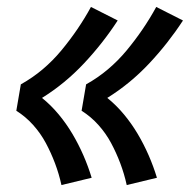

<svg xmlns="http://www.w3.org/2000/svg" viewBox="-20 -621 547 553"><path d="M345 -88Q338 -120 326.5 -150.5Q315 -181 300 -209Q285 -237 263.5 -261Q242 -285 215 -302L228 -378Q262 -397 291 -421.5Q320 -446 344.5 -475.5Q369 -505 390.5 -536.5Q412 -568 430 -601L507 -562Q464 -496 409.5 -438Q355 -380 289 -339Q315 -318 337 -291.5Q359 -265 376.5 -235.5Q394 -206 408 -174Q422 -142 432 -109ZM157 -88Q150 -120 138.5 -150.5Q127 -181 112 -209Q97 -237 75.5 -261Q54 -285 27 -302L40 -378Q74 -397 103 -421.5Q132 -446 156.5 -475.5Q181 -505 202.5 -536.5Q224 -568 242 -601L319 -562Q276 -496 221.5 -438Q167 -380 101 -339Q127 -318 149 -291.5Q171 -265 188.5 -235.5Q206 -206 220 -174Q234 -142 244 -109Z"/></svg>

Font: Iosevka Slab Extrabold Oblique
Style: Regular
Weight: 800
Italic angle: -9°
Monospace: yes
Designer: Belleve Invis
Foundry: Belleve Invis
Version: Version 11.1.1; ttfautohint (v1.8.3)